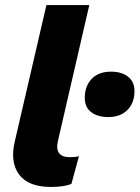

<svg xmlns="http://www.w3.org/2000/svg" viewBox="-20 -732 553 761"><path d="M182 9Q92 9 55.5 -40.5Q19 -90 39 -173L164 -712H334L210 -175Q194 -109 257 -109Q281 -109 293 -113L263 -3Q233 9 182 9ZM409 -268Q367 -268 341.5 -287.5Q316 -307 316 -344Q316 -391 343.5 -419.5Q371 -448 420 -448Q462 -448 487.5 -428Q513 -408 513 -371Q513 -324 485 -296Q457 -268 409 -268Z"/></svg>

Font: Work Sans
Style: Bold Italic
Weight: 700
Italic angle: -13°
Designer: Wei Huang
Foundry: Wei Huang
Version: Version 2.010; ttfautohint (v1.8.3)